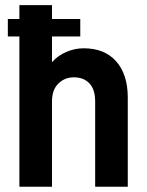

<svg xmlns="http://www.w3.org/2000/svg" viewBox="-20 -710 560 730"><path d="M9.8 -637.7H53.7V-690.4H177.7V-637.7H285.2V-571.3H177.7V-473.6Q200.2 -499 232.4 -512.7Q264.6 -526.4 297.9 -526.4Q377.9 -526.4 421.9 -476.6Q465.8 -426.8 465.8 -338.9V0H341.8V-324.2Q341.8 -370.1 320.3 -392.6Q298.8 -416 260.7 -416Q225.6 -416 201.2 -391.6Q177.7 -368.2 177.7 -324.2V0H53.7V-571.3H9.8Z"/></svg>

Font: Dinish
Style: Bold
Weight: 700
Designer: Bert Driehuis
Foundry: Playbeing
Version: Version 3.006; git-39231f3c-release